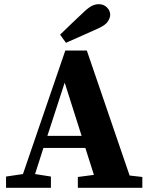

<svg xmlns="http://www.w3.org/2000/svg" viewBox="-20 -900 715 920"><path d="M290 -504 207 -249H371ZM9 0V-54L90 -66L293 -658H396L601 -59L662 -52V0H353V-52L430 -62L389 -191H188L148 -66L224 -54V0ZM268 -734Q296 -761 324 -788Q352 -815 379 -840Q403 -863 419.5 -871.5Q436 -880 453 -880Q477 -880 492.5 -864.5Q508 -849 508 -829Q508 -815 497 -797.5Q486 -780 451 -764Q412 -746 373 -729Q334 -712 296 -695Z"/></svg>

Font: Source Serif Pro
Style: Bold
Weight: 700
Designer: Frank Grießhammer
Foundry: Adobe Systems Incorporated
Version: Version 3.001;hotconv 1.0.111;makeotfexe 2.5.65597